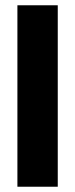

<svg xmlns="http://www.w3.org/2000/svg" viewBox="-20 -708 285 728"><path d="M46 0V-688H199V0Z"/></svg>

Font: Archivo ExtraCondensed ExtraBold
Style: Regular
Weight: 800
Width: 2
Designer: Hector Gatti
Foundry: Omnibus-Type
Version: Version 2.001